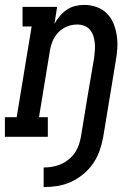

<svg xmlns="http://www.w3.org/2000/svg" viewBox="-44 -558 564 783"><path d="M134 205V125Q152 125 169.5 122Q187 119 203.5 112Q220 105 235 93Q250 81 260.5 66Q271 51 277 34Q283 17 286 0Q299 -81 312.5 -161.5Q326 -242 340 -323Q342 -338 343 -353.5Q344 -369 342.5 -383.5Q341 -398 336.5 -412Q332 -426 322.5 -437Q313 -448 299 -453Q285 -458 270 -458Q249 -458 228.5 -449.5Q208 -441 193 -425Q178 -409 170 -389Q162 -369 159 -348L115 -80H151V0H-24V-80H24L85 -450H48V-530H189L178 -461Q187 -477 199.5 -492Q212 -507 228 -518Q244 -529 262.5 -533.5Q281 -538 299 -538Q325 -538 349.5 -529.5Q374 -521 391.5 -503.5Q409 -486 418.5 -463Q428 -440 432 -414.5Q436 -389 434.5 -362.5Q433 -336 428 -309L377 0Q372 28 362.5 55.5Q353 83 336.5 107.5Q320 132 296.5 151.5Q273 171 246 183.5Q219 196 190.5 200.5Q162 205 134 205Z"/></svg>

Font: Iosevka Curly Slab MdObl
Style: Regular
Weight: 500
Italic angle: -9°
Monospace: yes
Designer: Belleve Invis
Foundry: Belleve Invis
Version: Version 11.0.0; ttfautohint (v1.8.3)